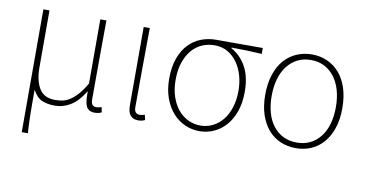

<svg xmlns="http://www.w3.org/2000/svg" viewBox="-72 -729 2119 1116"><g transform="rotate(10 987.5 -171.0)"><path d="M141 -527H105V198H141Q139 164 138 137.5Q137 111 136.5 83Q136 55 136 22V-58Q159 -14 191.5 -0.5Q224 13 267 13Q316 13 360 -14Q404 -41 440 -101H442Q440 -40 453 -13.5Q466 13 503 13Q516 13 525.5 10.5Q535 8 543 4L537 -26Q526 -23 520 -21.5Q514 -20 506 -20Q475 -20 475 -59Q475 -179 475.5 -292.5Q476 -406 477 -527H441V-148Q416 -105 393 -80Q370 -55 348.5 -41.5Q327 -28 305.5 -24Q284 -20 263 -20Q198 -20 169.5 -66Q141 -112 141 -192Z M758 13Q772 13 781.5 10.5Q791 8 799 4L792 -26Q782 -23 775.5 -21.5Q769 -20 761 -20Q748 -20 739 -29.5Q730 -39 730 -59Q730 -179 731 -292.5Q732 -406 733 -527H697V-66Q697 -24 713 -5.5Q729 13 758 13Z M1120 13Q1165 13 1205 -5Q1245 -23 1275.5 -57.5Q1306 -92 1323.5 -142.5Q1341 -193 1341 -257Q1341 -345 1309.5 -403.5Q1278 -462 1221 -494V-498Q1267 -498 1310.5 -496.5Q1354 -495 1400 -492V-527H1123Q1078 -527 1036.5 -511Q995 -495 963.5 -462Q932 -429 913.5 -378Q895 -327 895 -257Q895 -193 913.5 -142.5Q932 -92 963 -57.5Q994 -23 1034.5 -5Q1075 13 1120 13ZM1120 -20Q1081 -20 1046.5 -37Q1012 -54 987 -84.5Q962 -115 947.5 -159Q933 -203 933 -257Q933 -316 948 -360Q963 -404 988.5 -434Q1014 -464 1048.5 -479Q1083 -494 1122 -494Q1166 -494 1199.5 -474.5Q1233 -455 1256.5 -422Q1280 -389 1292 -346.5Q1304 -304 1304 -257Q1304 -203 1290 -159Q1276 -115 1251.5 -84.5Q1227 -54 1193 -37Q1159 -20 1120 -20Z M1689 13Q1738 13 1779.5 -5Q1821 -23 1851.5 -58.5Q1882 -94 1899 -145Q1916 -196 1916 -262Q1916 -329 1899 -381Q1882 -433 1851.5 -468Q1821 -503 1779.5 -521.5Q1738 -540 1689 -540Q1640 -540 1598 -521.5Q1556 -503 1525.5 -468Q1495 -433 1478 -381Q1461 -329 1461 -262Q1461 -196 1478 -145Q1495 -94 1525.5 -58.5Q1556 -23 1598 -5Q1640 13 1689 13ZM1689 -20Q1645 -20 1610 -37Q1575 -54 1550 -85.5Q1525 -117 1512 -162Q1499 -207 1499 -262Q1499 -317 1512 -362Q1525 -407 1550 -439.5Q1575 -472 1610 -489.5Q1645 -507 1689 -507Q1733 -507 1767.5 -489.5Q1802 -472 1827 -439.5Q1852 -407 1865 -362Q1878 -317 1878 -262Q1878 -207 1865 -162Q1852 -117 1827 -85.5Q1802 -54 1767.5 -37Q1733 -20 1689 -20Z"/></g></svg>

Font: Spoqa Han Sans Neo Thin
Style: Regular
Weight: 100
Designer: [Spoqa Han Sans Neo] Dong-huui Kim  Younghwa Kang  Yujin Lee  [Noto Sans] Ryoko NISHIZUKA  (kana & ideographs); Paul D. 
Foundry: Spoqa (http://www.spoqa-han-sans.com)
Version: Version 1.100;hotconv 1.0.109;makeotfexe 2.5.65596